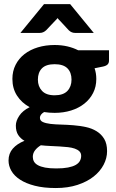

<svg xmlns="http://www.w3.org/2000/svg" viewBox="-20 -746 572 945"><path d="M22 0ZM249 -524.5Q282 -524.5 311.2 -517.8Q340.5 -511 365 -498.5H516.5V-448Q516.5 -436 509.8 -429Q503 -422 487.5 -418.5L445.5 -410Q454 -385.5 454 -357.5Q454 -319 438.2 -288.2Q422.5 -257.5 395 -235.8Q367.5 -214 330 -202.2Q292.5 -190.5 249 -190.5Q235.5 -190.5 222.5 -191.5Q209.5 -192.5 197 -194.5Q176.5 -182 176.5 -166.5Q176.5 -152 190.8 -145.5Q205 -139 228.2 -136.2Q251.5 -133.5 281.2 -132.8Q311 -132 341.8 -129.5Q372.5 -127 402.2 -120.8Q432 -114.5 455.2 -100.2Q478.5 -86 492.8 -62.5Q507 -39 507 -2Q507 32.5 490 65Q473 97.5 440.8 123Q408.5 148.5 361.5 164Q314.5 179.5 254.5 179.5Q195 179.5 151.2 168.2Q107.5 157 78.8 138.2Q50 119.5 36 95Q22 70.5 22 44Q22 9.5 43 -14.5Q64 -38.5 100.5 -53Q81 -64 69.5 -81.8Q58 -99.5 58 -128Q58 -151 74.8 -176.2Q91.5 -201.5 126 -218.5Q86.5 -240 63.8 -275.2Q41 -310.5 41 -357.5Q41 -396 56.8 -427Q72.5 -458 100.5 -479.8Q128.5 -501.5 166.5 -513Q204.5 -524.5 249 -524.5ZM379.5 21Q379.5 7.5 371 -1Q362.5 -9.5 348.2 -14.5Q334 -19.5 314.5 -21.8Q295 -24 273 -25.2Q251 -26.5 227.2 -27.5Q203.5 -28.5 181 -31Q163.5 -20.5 152.5 -6.2Q141.5 8 141.5 26Q141.5 38.5 147.2 49Q153 59.5 166.5 67Q180 74.5 202 78.8Q224 83 257 83Q291 83 314.5 78.5Q338 74 352.5 65.8Q367 57.5 373.2 46Q379.5 34.5 379.5 21ZM249 -277Q291.5 -277 311.8 -298.5Q332 -320 332 -354Q332 -389.5 311.8 -409.8Q291.5 -430 249 -430Q206.5 -430 186.5 -409.8Q166.5 -389.5 166.5 -354Q166.5 -320.5 186.8 -298.8Q207 -277 249 -277ZM441.5 -584H349.5Q341.5 -584 334 -586.8Q326.5 -589.5 318.5 -597L274.5 -644.5Q271.5 -647 268.8 -650.2Q266 -653.5 263.5 -657Q260.5 -653 257.5 -650Q254.5 -647 252 -644.5L207 -597Q193 -584 176 -584H80.5L196.5 -725.5H325.5Z"/></svg>

Font: Lato Heavy
Style: Regular
Weight: 800
Designer: Lukasz Dziedzic
Foundry: tyPoland Lukasz Dziedzic
Version: Version 2.007; 2014-02-27